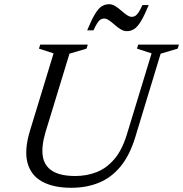

<svg xmlns="http://www.w3.org/2000/svg" viewBox="-20 -882 870 912"><path d="M197 -257Q176 -187.5 183.2 -140.5Q190.5 -93.5 228.8 -69.8Q267 -46 338 -46Q391.5 -46 438.5 -64.2Q485.5 -82.5 522.8 -125.8Q560 -169 583 -244.5L700 -628.5L630.5 -651L636.5 -670H830L824 -651L743 -627L623 -232Q597 -145.5 553.2 -92Q509.5 -38.5 450.2 -14.2Q391 10 318.5 10Q234 10 180.2 -19.5Q126.5 -49 110.5 -109.2Q94.5 -169.5 122.5 -261.5L234.5 -628.5L165 -651L171 -670H397L391 -651L310 -627ZM686.5 -858Q665.5 -807.5 649.2 -780.8Q633 -754 617.2 -744Q601.5 -734 582 -734Q567.5 -734 553 -743Q538.5 -752 525 -764Q511.5 -776 498.5 -785Q485.5 -794 474 -794Q466.5 -794 459 -790Q451.5 -786 443.2 -774Q435 -762 424 -738H394Q415 -788.5 431.2 -815.2Q447.5 -842 463.2 -852Q479 -862 498.5 -862Q513 -862 527.5 -853Q542 -844 555.5 -832Q569 -820 582 -811Q595 -802 606.5 -802Q614 -802 621.5 -806Q629 -810 637.5 -822.2Q646 -834.5 656.5 -858Z"/></svg>

Font: Newsreader 18pt
Style: Italic
Weight: 400
Italic angle: -17°
Version: Version 1.003